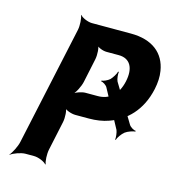

<svg xmlns="http://www.w3.org/2000/svg" viewBox="-112 -832 867 952"><g transform="rotate(15 321.0 -355.5)"><path d="M561 -275 447 -464C441 -476 439 -501 441 -512H437C435 -501 420 -477 410 -467C399 -457 378 -448 369 -448L368 -444C377 -444 397 -432 402 -420L504 -231C509 -219 512 -194 510 -183L513 -182C516 -194 533 -218 546 -228C559 -238 586 -247 596 -247L598 -251C587 -251 567 -263 561 -275ZM288 -250H357C393 -250 428 -255 458 -266C540 -295 610 -360 635 -476C642 -509 644 -541 639 -570C625 -658 560 -711 450 -711H249C228 -711 196 -725 188 -737L187 -735C193 -722 196 -685 191 -661L59 -50C54 -26 35 11 23 24V26C38 14 76 0 99 0H143C166 0 198 14 207 26L209 24C203 11 201 -26 206 -50L238 -200C243 -224 241 -264 231 -276L228 -274C235 -261 267 -250 288 -250ZM487 -475C471 -403 428 -369 371 -369H308C289 -369 256 -358 244 -345L245 -343C261 -355 281 -395 286 -419L312 -542C317 -566 315 -606 305 -618L302 -616C308 -603 337 -592 356 -592H419C477 -592 503 -548 487 -475Z"/></g></svg>

Font: Asimov
Style: EdgeExtremeIt
Weight: 500
Designer: Google
Version: Version 2.000980: 2014